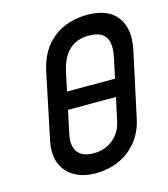

<svg xmlns="http://www.w3.org/2000/svg" viewBox="-109 -803 789 900"><g transform="rotate(-15 285.5 -353.0)"><path d="M202 -394 184 -310H439L456 -394ZM143 -508 77 -192Q64 -127 82.5 -82Q101 -37 143.5 -13Q186 11 244 11Q308 11 360 -12.5Q412 -36 447.5 -80.5Q483 -125 496 -186L564 -502Q585 -600 541.5 -658.5Q498 -717 398 -717Q299 -717 231.5 -663.5Q164 -610 143 -508ZM172 -199 233 -487Q243 -532 262.5 -561.5Q282 -591 311 -606Q340 -621 378 -621Q420 -621 442.5 -606Q465 -591 470.5 -561Q476 -531 466 -486L405 -202Q398 -165 377.5 -138Q357 -111 327 -96.5Q297 -82 260 -82Q223 -82 201 -96Q179 -110 171.5 -136Q164 -162 172 -199Z"/></g></svg>

Font: Advent Pro SemiBold
Style: Italic
Weight: 600
Italic angle: -12°
Version: Version 3.000